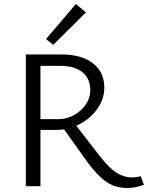

<svg xmlns="http://www.w3.org/2000/svg" viewBox="-20 -930 739 959"><path d="M409 -868 246 -706 210 -735 359 -910ZM683 -50 699 -7Q656 9 617 9Q556 9 512 -21Q468 -51 416 -121L300 -284Q280 -281 261 -281H182V0H109V-658H288Q387 -658 444 -614Q501 -570 501 -492Q501 -433 462 -381Q423 -329 361 -302L481 -147Q526 -90 562.5 -67Q599 -44 637 -44Q661 -44 683 -50ZM182 -335H270Q334 -335 382.5 -378.5Q431 -422 431 -480Q431 -537 392 -569Q353 -601 282 -601H182Z"/></svg>

Font: EauTestInfant
Style: Regular
Weight: 400
Designer: Christian Thalmann (Catharsis Fonts)
Version: Version 0.001;PS 000.001;hotconv 1.0.88;makeotf.lib2.5.64775